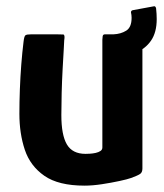

<svg xmlns="http://www.w3.org/2000/svg" viewBox="-20 -580 515 604"><path d="M246 4Q164 4 119.5 -27Q75 -58 58 -109Q41 -160 41 -222Q41 -259 42.5 -299Q44 -339 47 -377.5Q50 -416 54 -448Q56 -466 60 -469Q64 -472 78 -472H159Q173 -472 179 -471.5Q185 -471 182 -453Q182 -449 180.5 -424Q179 -399 177 -362.5Q175 -326 174 -287.5Q173 -249 173 -218Q173 -155 190.5 -125.5Q208 -96 249 -96Q254 -96 263 -96.5Q272 -97 281 -99Q290 -101 296 -105Q302 -109 302 -116V-455Q302 -460 303 -466Q304 -472 310 -472H414Q418 -472 423 -470Q428 -468 428 -459V-50Q428 -38 421 -33Q414 -28 392 -20Q381 -16 355.5 -10.5Q330 -5 300.5 -0.5Q271 4 246 4ZM463 -560Q469 -562 471 -554Q472 -545 472.5 -536.5Q473 -528 473 -520Q473 -478 455 -452Q437 -426 406 -414Q375 -402 337 -400Q331 -400 331 -406V-466Q331 -472 337 -472Q360 -473 377 -483.5Q394 -494 394 -524Q394 -528 393.5 -532.5Q393 -537 392 -541Q392 -547 398 -548Z"/></svg>

Font: Glory Thin
Style: Bold
Weight: 700
Version: Version 1.011